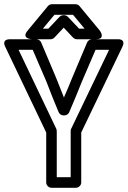

<svg xmlns="http://www.w3.org/2000/svg" viewBox="-52 -865 605 910"><path d="M217 -25V-243C217 -247 216 -251 215 -254L36 -629H103L168 -478C187 -428 205 -383 226 -333C230 -324 240 -318 249 -318H253C263 -318 273 -325 276 -333C297 -383 317 -429 336 -478L401 -629H465L285 -254C283 -251 283 -246 283 -243V-25ZM167 0C167 11 177 25 192 25H308C319 25 333 15 333 0V-237L528 -643C547 -683 505 -679 505 -679H384C375 -679 365 -673 361 -664L290 -496C277 -463 265 -435 251 -403C239 -433 227 -463 214 -496L143 -664C140 -672 130 -679 120 -679H-4C-48 -679 -27 -643 -27 -643L167 -237ZM177 -729H151L206 -795H294L349 -729H323L270 -785C265 -790 258 -793 252 -793H248C241 -793 234 -789 230 -785ZM188 -679C194 -679 201 -682 206 -687L250 -734L294 -687C298 -683 305 -679 312 -679H402C452 -679 421 -720 421 -720L325 -836C320 -842 313 -845 306 -845H194C187 -845 180 -842 175 -836L79 -720C47 -682 98 -679 98 -679Z"/></svg>

Font: Falling Sky
Style: Ou
Weight: 400
Designer: Paul D. Hunt
Foundry: Adobe Systems Incorporated
Version: Version 1.02